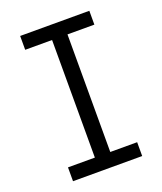

<svg xmlns="http://www.w3.org/2000/svg" viewBox="-136 -824 772 913"><g transform="rotate(-20 250.0 -367.5)"><path d="M75 0V-70H211V-665H75V-735H425V-665H289V-70H425V0Z"/></g></svg>

Font: Iosevka Term Curly
Style: Regular
Weight: 400
Designer: Belleve Invis
Foundry: Belleve Invis
Version: Version 32.3.0